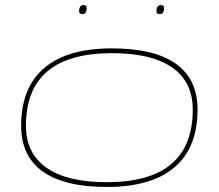

<svg xmlns="http://www.w3.org/2000/svg" viewBox="-20 -732 871 762"><path d="M404 10Q236 10 150 -51Q64 -112 64 -233Q64 -384 155.5 -462Q247 -540 424 -540Q592 -540 678 -479Q764 -418 764 -297Q764 -146 672.5 -68Q581 10 404 10ZM404 -9Q745 -9 745 -297Q745 -407 663.5 -464Q582 -521 424 -521Q83 -521 83 -233Q83 -123 165 -66Q247 -9 404 -9ZM614 -676Q601 -676 601 -687Q601 -712 619 -712Q631 -712 631 -700Q631 -676 614 -676ZM307 -676Q294 -676 294 -687Q294 -712 312 -712Q324 -712 324 -700Q324 -676 307 -676Z"/></svg>

Font: Georama ExtraExtended Thin
Style: Italic
Weight: 100
Width: 8
Italic angle: -9°
Designer: Jean-Baptiste Levee
Foundry: Production Type
Version: Version 1.000